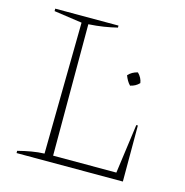

<svg xmlns="http://www.w3.org/2000/svg" viewBox="-98 -736 799 827"><g transform="rotate(15 302.0 -322.0)"><path d="M515 -250H522V0H48V-10Q79 -18 108 -23Q137 -28 165 -29L173 -615L48 -633V-644H330V-635Q302 -628 270 -623Q238 -618 203 -616V-30H485ZM445 -407Q437 -415 431 -425.5Q425 -436 421 -447Q437 -465 463 -471Q482 -452 485 -429Q469 -412 445 -407Z"/></g></svg>

Font: Piazzolla SC Thin
Style: Regular
Weight: 100
Designer: Juan Pablo del Peral
Foundry: Huerta Tipografica
Version: Version 1.330